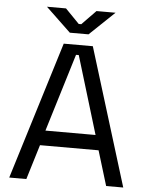

<svg xmlns="http://www.w3.org/2000/svg" viewBox="-59 -926 732 973"><g transform="rotate(5 307.0 -439.5)"><path d="M112 0H25L241 -700H389L605 0H518L464 -177H166ZM308 -649 187 -253H442L322 -649ZM362 -758H267L140 -879H237L308 -806H321L392 -879H489Z"/></g></svg>

Font: Rilu
Style: Regular
Weight: 500
Designer: Alí Sinisterra
Foundry: Alí Sinisterra
Version: 0.1